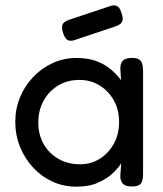

<svg xmlns="http://www.w3.org/2000/svg" viewBox="-20 -692 614 722"><path d="M475 9.2Q453.2 9.2 443.4 0.2Q433.5 -8.8 432.2 -27.8L435.8 -78Q426.2 -62 405 -41.5Q383.8 -21 349.6 -5.5Q315.5 10 267 10Q219 10 177.5 -9Q136 -28 104.6 -61.8Q73.2 -95.5 55.4 -139.5Q37.5 -183.5 37.5 -234.2Q37.5 -283.2 55.4 -326.4Q73.2 -369.5 105.1 -402.8Q137 -436 178.4 -455Q219.8 -474 267 -474Q310.8 -474 341.8 -462.5Q372.8 -451 395.5 -432.2Q418.2 -413.5 435.2 -390.5L432.5 -433.2Q432.2 -454.5 442.5 -464.4Q452.8 -474.2 476 -474.2Q494.8 -474.2 503.5 -468.2Q512.2 -462.2 515.1 -451Q518 -439.8 518 -423.8V-38Q518 -23.5 515.1 -12.6Q512.2 -1.8 503.1 3.8Q494 9.2 475 9.2ZM281.5 -74.2Q322.2 -74.2 355.4 -95.1Q388.5 -116 408.1 -151.6Q427.8 -187.2 427.8 -232.5Q427.8 -280.2 407.4 -315.8Q387 -351.2 353.4 -371.4Q319.8 -391.5 279.5 -391.5Q233.2 -391.5 198.4 -370.2Q163.5 -349 143.8 -313Q124 -277 124 -230.8Q124 -186.2 143.9 -150.8Q163.8 -115.2 199.5 -94.8Q235.2 -74.2 281.5 -74.2ZM257.2 -540.2Q241.5 -536.5 232.6 -542.5Q223.8 -548.5 217.5 -567.5Q210.5 -588.5 215.1 -599.6Q219.8 -610.8 238.5 -617.2L398.5 -670.5Q413.5 -674.2 422.8 -667.5Q432 -660.8 437.2 -641.8Q444.5 -621.2 439.2 -610.4Q434 -599.5 415 -593Z"/></svg>

Font: Fredoka Light
Style: Regular
Weight: 300
Designer: Ben Nathan
Foundry: Milena B. Brandão, Ben Nathan
Version: Version 2.001